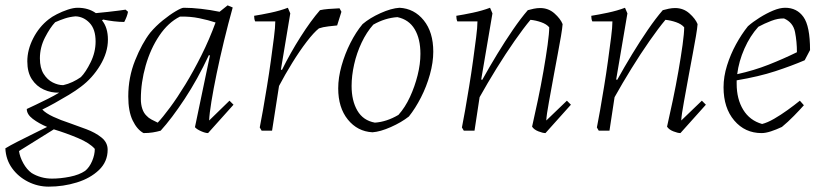

<svg xmlns="http://www.w3.org/2000/svg" viewBox="-39 -488 3071 717"><path d="M143 209Q102 209 65.5 190.5Q29 172 6 140Q-17 108 -19 66Q-3 56 26.5 41Q56 26 86.5 11Q117 -4 137 -14Q106 -27 83.5 -44Q61 -61 61 -81Q72 -86 94 -96.5Q116 -107 140 -119Q164 -131 182 -142Q152 -141 124.5 -153.5Q97 -166 80 -192Q63 -218 63 -259Q63 -302 85 -345Q107 -388 143 -416Q154 -425 173.5 -435Q193 -445 214 -452Q235 -459 251 -459Q291 -459 319 -439Q340 -441 363.5 -443.5Q387 -446 405.5 -448.5Q424 -451 430 -452L439 -444Q436 -427 425 -406Q407 -406 386 -408.5Q365 -411 346 -415L342 -412Q364 -385 364 -340Q364 -292 335 -244Q306 -196 263 -164Q245 -150 218.5 -134Q192 -118 165 -103Q138 -88 119 -79Q132 -65 160 -52Q188 -39 219 -29Q250 -18 283.5 -5.5Q317 7 340 25.5Q363 44 363 71Q363 116 330.5 147Q298 178 247.5 193.5Q197 209 143 209ZM197 -170Q215 -174 232 -182Q249 -190 263 -200Q281 -218 299.5 -255.5Q318 -293 318 -333Q318 -379 295.5 -402.5Q273 -426 243 -427Q221 -425 203 -419Q185 -413 167 -405Q148 -385 129 -348Q110 -311 110 -270Q110 -234 124 -212Q138 -190 158 -180Q178 -170 197 -170ZM79 158Q95 168 114.5 173.5Q134 179 155 179Q187 179 222 172Q257 165 279 150Q295 137 305 113.5Q315 90 315 68Q296 46 252 27.5Q208 9 162 -5L32 76Q35 98 48 121.5Q61 145 79 158Z M497 9Q473 -4 456.5 -38Q440 -72 440 -128Q440 -199 465.5 -262.5Q491 -326 522 -366Q543 -391 569 -412Q595 -433 617 -446Q639 -459 647 -459Q677 -459 712 -455Q747 -451 781 -444L811 -468L830 -460Q813 -399 797.5 -335Q782 -271 770 -213Q758 -155 750.5 -109Q743 -63 742 -38L818 -112L833 -97L738 9Q728 9 712 2Q696 -5 689 -13L745 -281L741 -282Q699 -192 650.5 -118.5Q602 -45 561 0Q547 4 531.5 6.5Q516 9 497 9ZM550 -30Q568 -49 595.5 -86Q623 -123 653.5 -173Q684 -223 713.5 -282Q743 -341 766 -404Q739 -413 705 -420Q671 -427 633 -426Q589 -404 556 -355Q523 -306 505 -243Q487 -180 487 -118Q487 -98 492.5 -81.5Q498 -65 509 -55Q515 -48 527 -41.5Q539 -35 550 -30Z M938 0 931 -12Q936 -36 943 -76.5Q950 -117 958 -165.5Q966 -214 972.5 -261.5Q979 -309 984 -348Q989 -387 989 -408H914Q910 -416 910 -429Q936 -433 971.5 -440.5Q1007 -448 1036 -459L1045 -438L1010 -228L1014 -227Q1045 -290 1083.5 -350.5Q1122 -411 1156 -450Q1169 -453 1187.5 -454.5Q1206 -456 1229 -457L1236 -444L1220 -393Q1209 -392 1187.5 -389.5Q1166 -387 1152 -382Q1133 -367 1106.5 -332.5Q1080 -298 1052.5 -253.5Q1025 -209 1003 -167L977 0Z M1352 6Q1296 3 1260 -41.5Q1224 -86 1224 -158Q1224 -198 1236.5 -242.5Q1249 -287 1269.5 -327.5Q1290 -368 1315 -398Q1342 -421 1382 -439Q1422 -457 1453 -459Q1508 -456 1543.5 -412Q1579 -368 1579 -295Q1579 -255 1566.5 -210Q1554 -165 1533 -124Q1512 -83 1488 -53Q1460 -31 1420.5 -13.5Q1381 4 1352 6ZM1361 -30Q1405 -33 1449 -59Q1474 -87 1492 -126Q1510 -165 1520.5 -207Q1531 -249 1531 -287Q1531 -343 1509.5 -379Q1488 -415 1445 -424Q1399 -421 1355 -396Q1330 -368 1311.5 -329Q1293 -290 1283.5 -247.5Q1274 -205 1274 -167Q1274 -112 1295.5 -75Q1317 -38 1361 -30Z M1998 9Q1988 9 1971.5 2.5Q1955 -4 1948 -15Q1958 -59 1969.5 -113.5Q1981 -168 1990.5 -222.5Q2000 -277 2006 -320.5Q2012 -364 2012 -386Q2002 -398 1982 -405Q1962 -412 1942 -414Q1916 -383 1882.5 -335Q1849 -287 1815 -232Q1781 -177 1752 -125L1733 0H1693L1686 -12Q1691 -36 1698 -76.5Q1705 -117 1713 -165.5Q1721 -214 1727.5 -261.5Q1734 -309 1739 -348Q1744 -387 1744 -408H1669Q1665 -416 1665 -429Q1691 -433 1726.5 -440.5Q1762 -448 1791 -459L1800 -438L1758 -191L1762 -190Q1788 -237 1817.5 -285.5Q1847 -334 1876.5 -377Q1906 -420 1932 -450Q1942 -453 1954.5 -455.5Q1967 -458 1978 -458Q2009 -458 2031.5 -438Q2054 -418 2062 -398Q2061 -383 2056 -353.5Q2051 -324 2044 -287Q2037 -250 2030 -212Q2020 -156 2011 -107.5Q2002 -59 2001 -38L2078 -112L2093 -97Z M2502 9Q2492 9 2475.5 2.5Q2459 -4 2452 -15Q2462 -59 2473.5 -113.5Q2485 -168 2494.5 -222.5Q2504 -277 2510 -320.5Q2516 -364 2516 -386Q2506 -398 2486 -405Q2466 -412 2446 -414Q2420 -383 2386.5 -335Q2353 -287 2319 -232Q2285 -177 2256 -125L2237 0H2197L2190 -12Q2195 -36 2202 -76.5Q2209 -117 2217 -165.5Q2225 -214 2231.5 -261.5Q2238 -309 2243 -348Q2248 -387 2248 -408H2173Q2169 -416 2169 -429Q2195 -433 2230.5 -440.5Q2266 -448 2295 -459L2304 -438L2262 -191L2266 -190Q2292 -237 2321.5 -285.5Q2351 -334 2380.5 -377Q2410 -420 2436 -450Q2446 -453 2458.5 -455.5Q2471 -458 2482 -458Q2513 -458 2535.5 -438Q2558 -418 2566 -398Q2565 -383 2560 -353.5Q2555 -324 2548 -287Q2541 -250 2534 -212Q2524 -156 2515 -107.5Q2506 -59 2505 -38L2582 -112L2597 -97Z M2805 9Q2743 9 2703 -38Q2663 -85 2663 -162Q2663 -202 2676 -243.5Q2689 -285 2709.5 -322.5Q2730 -360 2754 -390Q2772 -406 2797.5 -422Q2823 -438 2848 -448.5Q2873 -459 2893 -459Q2937 -459 2961.5 -424.5Q2986 -390 2986 -301L2966 -263Q2917 -242 2856 -222Q2795 -202 2712 -188Q2712 -182 2712 -175Q2712 -118 2736.5 -78Q2761 -38 2807 -25Q2827 -30 2852 -44.5Q2877 -59 2902 -77Q2927 -95 2948 -112L2963 -95Q2949 -79 2926 -55.5Q2903 -32 2881 -14Q2860 -4 2840 2.5Q2820 9 2805 9ZM2793 -388Q2762 -354 2741 -306.5Q2720 -259 2714 -211Q2777 -225 2831.5 -246.5Q2886 -268 2937 -293Q2937 -332 2930 -368Q2923 -404 2889 -419Q2867 -420 2841 -410Q2815 -400 2793 -388Z"/></svg>

Font: Labrada Lght
Style: Italic
Weight: 300
Italic angle: -7°
Designer: Mercedes Jáuregui
Foundry: Omnibus-Type Team
Version: Version 1.000; ttfautohint (v1.8.4.7-5d5b)